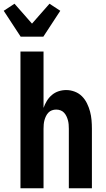

<svg xmlns="http://www.w3.org/2000/svg" viewBox="-52 -1012 572 1032"><path d="M58 0V-735H182V-432Q189 -452 200 -470Q211 -488 227 -501.5Q243 -515 263 -521.5Q283 -528 304 -528Q327 -528 349.5 -519.5Q372 -511 388.5 -494.5Q405 -478 415.5 -456.5Q426 -435 432 -412.5Q438 -390 440 -366.5Q442 -343 442 -320V0H318V-320Q318 -332 317 -343.5Q316 -355 313 -366Q310 -377 305 -387.5Q300 -398 292 -406.5Q284 -415 273 -419Q262 -423 250 -423Q238 -423 227 -419Q216 -415 208 -406.5Q200 -398 195 -387.5Q190 -377 187 -366Q184 -355 183 -343.5Q182 -332 182 -320V0ZM59 -815 -32 -954 26 -992 120 -885 214 -992 272 -954 181 -815Z"/></svg>

Font: Iosevka Term Curly Extrabold
Style: Regular
Weight: 800
Designer: Belleve Invis
Foundry: Belleve Invis
Version: Version 32.3.0